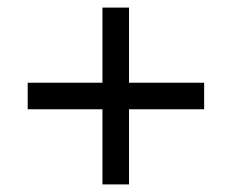

<svg xmlns="http://www.w3.org/2000/svg" viewBox="-20 -585 609 506"><path d="M320 -297V-99H250V-297H53V-367H250V-565H320V-367H518V-297Z"/></svg>

Font: Libra Serif Modern
Style: Bold
Weight: 700
Designer: Stefan Peev, Context Ltd
Foundry: Ascender Corporation
Version: Version 1.000